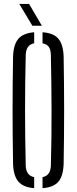

<svg xmlns="http://www.w3.org/2000/svg" viewBox="-20 -974 400 1000"><path d="M158 6Q100.5 1.5 75 -29Q49.5 -59.5 48 -123Q45.5 -266.5 45.5 -400Q45.5 -533.5 48 -677Q49.5 -740.5 75 -771Q100.5 -801.5 158 -806V-748.5Q115.5 -741 114 -687Q110.5 -544.5 110.5 -402.2Q110.5 -260 114 -113Q115.5 -59 158 -51.5ZM201.5 6V-51.5Q243.5 -59 245 -113Q249 -260 248.5 -402.2Q248 -544.5 245 -687Q244.5 -715.5 234.2 -729.8Q224 -744 201.5 -748.5V-806Q259.5 -802 284.8 -771.5Q310 -741 311.5 -677Q314 -533 314 -399.8Q314 -266.5 311.5 -123Q310 -59 284.8 -28.5Q259.5 2 201.5 6ZM148.5 -840 80.5 -953.5H131.5L198 -840Z"/></svg>

Font: Big Shoulders Stencil Display
Style: Regular
Weight: 400
Designer: Patric King
Foundry: XO Type Co
Version: Version 1.000